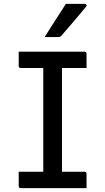

<svg xmlns="http://www.w3.org/2000/svg" viewBox="-20 -965 540 985"><path d="M424 0H87Q76 0 76 -11V-84H202V-616H87Q76 -616 76 -627V-700H413Q424 -700 424 -689V-616H298V-84H413Q424 -84 424 -73ZM318 -945H415Q421 -945 423.5 -940Q426 -935 421 -930Q397 -901 380.5 -881.5Q364 -862 345.5 -840.5Q327 -819 296 -783Q290 -775 279 -775H209Q238 -821 263 -860Q288 -899 318 -945Z"/></svg>

Font: Recursive Sn Lnr St
Style: Regular
Weight: 400
Version: Version 1.079;hotconv 1.0.112;makeotfexe 2.5.65598; ttfautoh